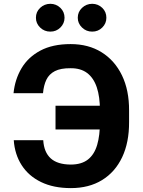

<svg xmlns="http://www.w3.org/2000/svg" viewBox="-20 -966 740 996"><path d="M580.9 -417.6V-294.3H268V-417.6ZM51.4 -238.7H204.3Q208.1 -176.1 243.3 -144.3Q278.4 -112.6 347.5 -112.3Q403.5 -112.6 436.6 -138.8Q469.6 -165 484.1 -214.6Q498.6 -264.1 498.4 -333.4V-392.2Q498.6 -464.1 482.1 -513Q465.6 -561.9 432 -587.3Q398.3 -612.6 346.3 -612.1Q294.9 -612.6 264.7 -597.1Q234.5 -581.5 220.6 -552.4Q206.6 -523.2 203.1 -482.4H50.2Q57.5 -554.3 91.7 -612Q126 -669.7 189.4 -703.5Q252.7 -737.3 346.3 -737.3Q439 -737.3 507 -694.9Q575.1 -652.5 612.6 -575.3Q650.1 -498 649.6 -392.4V-333Q650.1 -227.3 613.7 -150.4Q577.2 -73.4 509.4 -31.8Q441.6 9.8 347.5 9.8Q257.6 9.8 193.1 -21.6Q128.5 -52.9 92.5 -109Q56.5 -165 51.4 -238.7ZM241.2 -802Q210.3 -801.8 188.2 -823.2Q166.2 -844.6 166.4 -873.8Q166.2 -904.4 188.2 -925.2Q210.3 -946 241.2 -946.3Q271.8 -946 293.3 -925.2Q314.8 -904.4 314.8 -873.8Q314.8 -844.6 293.3 -823.2Q271.8 -801.8 241.2 -802ZM458.2 -802Q427.5 -801.8 405.5 -823.2Q383.4 -844.6 383.4 -873.8Q383.4 -904.4 405.5 -925.2Q427.5 -946 458.2 -946.3Q489.1 -946 510.5 -925.2Q532 -904.4 531.8 -873.8Q532 -844.6 510.5 -823.2Q489.1 -801.8 458.2 -802Z"/></svg>

Font: Inter
Style: Regular
Weight: 400
Designer: Rasmus Andersson
Foundry: rsms
Version: Version 4.000;git-8c9346024